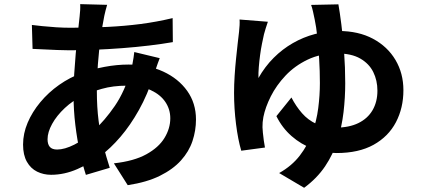

<svg xmlns="http://www.w3.org/2000/svg" viewBox="-20 -828 2040 925"><path d="M496.1 -804.7Q491.8 -790.6 488.5 -777.2Q485.2 -763.7 482.5 -751.6Q473.1 -705.2 464.8 -644.5Q456.6 -583.8 451.6 -518.4Q446.6 -453 446.6 -390.5Q446.6 -311.6 455 -246.4Q463.3 -181.2 477.9 -125.5Q492.5 -69.9 508.8 -19.6L393.8 14.5Q379 -30.5 365.3 -92.4Q351.7 -154.4 343 -225.7Q334.3 -297 334.3 -370.3Q334.3 -419.6 337.4 -470.5Q340.5 -521.3 344.9 -570.7Q349.2 -620 354.5 -665.3Q359.8 -710.5 363.5 -747.9Q365.3 -762.2 366.2 -778.8Q367.1 -795.3 366.3 -808.1ZM317.8 -694.3Q412.9 -694.3 496.6 -698.3Q580.3 -702.4 657.6 -712.4Q734.9 -722.4 811.7 -740.8L812.7 -625.1Q761.2 -616.1 698.5 -608.6Q635.9 -601.1 568.6 -596Q501.3 -590.9 436 -588.3Q370.7 -585.7 314.1 -585.7Q288 -585.7 255.7 -587.1Q223.4 -588.5 191.9 -590Q160.4 -591.5 136.9 -592.5L133.6 -707.8Q151.4 -705.6 183.3 -702.2Q215.3 -698.8 251.6 -696.5Q287.9 -694.3 317.8 -694.3ZM749.5 -547.8Q745.9 -539.1 740.1 -522.9Q734.3 -506.7 728.8 -490.1Q723.3 -473.5 719.7 -462.8Q691.1 -372.7 649.5 -298.4Q607.9 -224.1 560.1 -168.5Q512.3 -112.9 464.7 -77.8Q415.9 -41.4 353.1 -13.6Q290.3 14.1 225.9 14.1Q189.9 14.1 158.9 -1Q128 -16.1 109.6 -48.6Q91.1 -81.1 91.1 -131.5Q91.1 -184.6 113.1 -236.6Q135.1 -288.6 174.2 -335.6Q213.2 -382.6 265 -419.1Q316.8 -455.5 376.6 -477.3Q425.8 -495 484.5 -506Q543.1 -517 599.7 -517Q693.3 -517 766.4 -483.2Q839.5 -449.4 881.9 -390.1Q924.2 -330.7 924.2 -252.3Q924.2 -199.1 907.3 -148.5Q890.5 -97.9 851.9 -55.1Q813.4 -12.3 750.4 18.9Q687.5 50.1 595.3 64.1L528.7 -41.1Q625.2 -51.7 684.9 -84.6Q744.6 -117.5 772.5 -163.5Q800.4 -209.4 800.4 -258.2Q800.4 -301.5 776.6 -336.8Q752.9 -372.1 706.5 -393.7Q660.2 -415.3 592.2 -415.3Q524.1 -415.3 470.6 -400Q417.1 -384.7 381 -367.7Q331.2 -344.1 292.2 -307.5Q253.1 -270.9 231.1 -231Q209.1 -191 209.1 -157.2Q209.1 -132.7 220.2 -120.1Q231.3 -107.6 255.3 -107.6Q291.2 -107.6 338.1 -131.2Q385 -154.7 430.5 -197.5Q485.3 -247.9 533.3 -317.8Q581.3 -387.8 611.5 -491.9Q614.9 -502.3 617.8 -518.1Q620.8 -534 623.4 -550.4Q626.1 -566.8 626.9 -577.3Z M1270.5 -723.2Q1264.8 -707.3 1260.1 -691.5Q1255.3 -675.7 1251.8 -662.9Q1247.6 -643.8 1242.2 -617.7Q1236.9 -591.6 1233.1 -562.8Q1229.2 -534 1226.9 -505.5Q1224.5 -477 1225.1 -452.1Q1256.4 -507.4 1298.6 -549.5Q1340.7 -591.5 1390.9 -620.3Q1441.1 -649.1 1496.8 -663.9Q1552.4 -678.7 1610.6 -678.7Q1707 -678.7 1776.9 -641.3Q1846.8 -603.9 1885.2 -539.3Q1923.5 -474.7 1923.5 -393.5Q1923.5 -307.9 1887.4 -239Q1851.2 -170.2 1779.7 -130.4Q1708.1 -90.7 1601.1 -90.7Q1542.6 -90.7 1486.4 -111.6Q1430.3 -132.5 1384.9 -172.2Q1339.6 -211.8 1311.6 -268.4L1384 -358.3Q1406.4 -315.2 1435.3 -282.4Q1464.1 -249.5 1503.6 -231.3Q1543.1 -213.1 1597 -213.1Q1661.8 -213.1 1706.7 -235.1Q1751.5 -257.1 1774.9 -297.2Q1798.3 -337.4 1798.3 -391.2Q1798.3 -440.5 1778.3 -480.9Q1758.4 -521.3 1715.7 -545.9Q1672.9 -570.6 1604 -570.6Q1524.4 -570.6 1462.2 -540.7Q1400 -510.9 1355.7 -463.9Q1311.4 -416.9 1284.7 -363.9Q1258.1 -311 1248.9 -264.3Q1246.5 -250.5 1245.4 -239.2Q1244.4 -228 1244.6 -215Q1244.8 -206.7 1246.5 -188.6Q1248.2 -170.6 1250.9 -151.1Q1253.5 -131.6 1256.5 -117.2L1142.3 -101.9Q1126.6 -154.8 1117.1 -230.3Q1107.6 -305.8 1107.6 -379.5Q1107.6 -420.2 1110.4 -463Q1113.1 -505.8 1117.3 -545.9Q1121.5 -586 1125.2 -619.6Q1129 -653.1 1131.7 -675.2Q1133.5 -690.9 1134.3 -706.9Q1135.1 -722.9 1134.1 -734ZM1610.3 -807.1Q1616.8 -770.7 1624.5 -710.8Q1632.2 -650.9 1637.7 -577.6Q1643.2 -504.2 1643.2 -427Q1643.2 -357.9 1635.1 -288.1Q1626.9 -218.2 1606.1 -151.7Q1585.4 -85.1 1546.3 -26.9Q1507.1 31.3 1445.2 76.7L1324.9 5.7Q1386.3 -28.8 1424.5 -78.7Q1462.8 -128.6 1484 -187Q1505.3 -245.5 1513.2 -307.3Q1521.1 -369.2 1521.1 -427.6Q1521.1 -486.1 1517.6 -543.5Q1514.2 -600.8 1508.8 -650.3Q1503.5 -699.8 1496.2 -733.6Q1492.4 -752.3 1488 -772.1Q1483.6 -792 1478.8 -804.3Z"/></svg>

Font: Shanggu Sans SC VF
Style: Regular
Weight: 250
Designer: GuiWonder
Version: Version 1.021